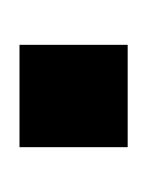

<svg xmlns="http://www.w3.org/2000/svg" viewBox="3 -154 151 197"><g transform="rotate(-90 78.5 -55.5)"><path d="M26 -111H131V0H26Z"/></g></svg>

Font: League Gothic
Style: Regular
Weight: 400
Designer: The League of Moveable Type
Version: Version 1.560;PS 001.560;hotconv 1.0.56;makeotf.lib2.0.21325